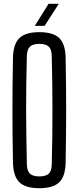

<svg xmlns="http://www.w3.org/2000/svg" viewBox="-20 -975 410 1002"><path d="M185.2 7.2Q112.6 7.2 80.8 -24.2Q49 -55.6 47.7 -127.8Q46.3 -197.9 45.6 -265.4Q44.9 -332.9 44.9 -399.9Q44.9 -466.9 45.6 -534.4Q46.3 -601.9 47.7 -672Q49 -744.5 80.8 -775.9Q112.6 -807.2 185.2 -807.2Q257.9 -807.2 289.7 -775.9Q321.4 -744.5 322.5 -672Q323.7 -601.7 324.5 -534Q325.3 -466.3 325.3 -399.6Q325.3 -332.8 324.5 -265.3Q323.7 -197.9 322.5 -127.8Q321.4 -55.6 289.7 -24.2Q257.9 7.2 185.2 7.2ZM185.2 -54.4Q219.5 -54.4 234.5 -68.6Q249.5 -82.9 250 -116.5Q252.1 -188.6 252.9 -259.9Q253.7 -331.2 253.7 -402.1Q253.7 -472.9 252.7 -543.3Q251.7 -613.6 250 -683.3Q249.5 -717.2 234.4 -731.6Q219.3 -746 185.2 -746Q151.5 -746 136.4 -731.6Q121.2 -717.2 120.2 -683.3Q118.2 -613.6 117.2 -543.3Q116.1 -472.9 116.3 -402.1Q116.5 -331.2 117.6 -259.9Q118.6 -188.6 120.2 -116.5Q121.2 -82.9 136.4 -68.6Q151.5 -54.4 185.2 -54.4ZM161.5 -840 233.5 -955.2H286.9L212.8 -840Z"/></svg>

Font: Big Shoulders Display SC Thin
Style: Regular
Weight: 100
Designer: Patric King
Foundry: XO Type Co
Version: Version 2.002